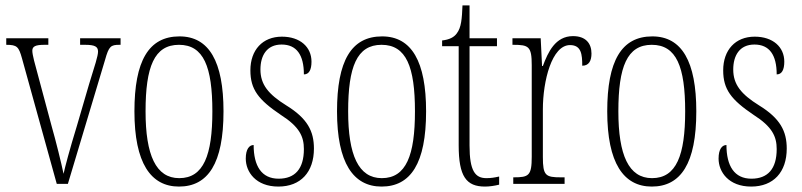

<svg xmlns="http://www.w3.org/2000/svg" viewBox="-20 -677 2955 707"><path d="M61 -462 189 0H230L367 -457C381 -507 388 -512 420 -512H424V-536H275V-512H293C330 -512 341 -505 341 -487C341 -471 329 -435 308 -367L263 -213C236 -125 220 -64 214 -37C206 -76 186 -157 170 -213L118 -407C110 -436 99 -475 99 -490C99 -506 110 -512 144 -512H158V-536H3V-512C43 -512 49 -505 61 -462Z M639 10C746 10 803 -75 803 -267C803 -450 750 -543 641 -543C527 -543 475 -452 475 -267C475 -77 535 10 639 10ZM640 -21C554 -21 516 -106 516 -267C516 -431 548 -512 639 -512C730 -512 762 -431 762 -267C762 -106 730 -21 640 -21Z M1005 10C1087 10 1136 -43 1136 -130C1136 -194 1112 -241 1034 -289C968 -330 939 -366 939 -421C939 -472 962 -513 1017 -513C1072 -513 1099 -475 1099 -403C1118 -403 1127 -420 1127 -450C1127 -504 1085 -542 1018 -542C947 -542 902 -493 902 -418C902 -348 931 -310 1014 -254C1083 -210 1099 -174 1099 -128C1099 -55 1066 -19 1006 -19C943 -19 914 -66 914 -143C898 -143 885 -128 885 -93C885 -44 922 10 1005 10Z M1385 10C1492 10 1549 -75 1549 -267C1549 -450 1496 -543 1387 -543C1273 -543 1221 -452 1221 -267C1221 -77 1281 10 1385 10ZM1386 -21C1300 -21 1262 -106 1262 -267C1262 -431 1294 -512 1385 -512C1476 -512 1508 -431 1508 -267C1508 -106 1476 -21 1386 -21Z M1766 10C1783 10 1802 7 1818 3V-27C1800 -23 1788 -21 1771 -21C1730 -21 1709 -47 1709 -141V-507H1810V-536H1709V-657H1683C1681 -609 1679 -576 1662 -554C1652 -540 1635 -531 1608 -528V-507H1669V-142C1669 -27 1697 10 1766 10Z M1870 0H2059V-24H2046C1989 -24 1979 -30 1979 -99V-274C1979 -379 2012 -511 2079 -511C2121 -511 2124 -476 2124 -435C2149 -435 2158 -454 2158 -480C2158 -517 2137 -544 2090 -544C2025 -544 1998 -485 1979 -434H1976L1971 -536H1867V-512H1870C1927 -512 1938 -506 1938 -437V-100C1938 -30 1927 -24 1872 -24H1870Z M2380 10C2487 10 2544 -75 2544 -267C2544 -450 2491 -543 2382 -543C2268 -543 2216 -452 2216 -267C2216 -77 2276 10 2380 10ZM2381 -21C2295 -21 2257 -106 2257 -267C2257 -431 2289 -512 2380 -512C2471 -512 2503 -431 2503 -267C2503 -106 2471 -21 2381 -21Z M2746 10C2828 10 2877 -43 2877 -130C2877 -194 2853 -241 2775 -289C2709 -330 2680 -366 2680 -421C2680 -472 2703 -513 2758 -513C2813 -513 2840 -475 2840 -403C2859 -403 2868 -420 2868 -450C2868 -504 2826 -542 2759 -542C2688 -542 2643 -493 2643 -418C2643 -348 2672 -310 2755 -254C2824 -210 2840 -174 2840 -128C2840 -55 2807 -19 2747 -19C2684 -19 2655 -66 2655 -143C2639 -143 2626 -128 2626 -93C2626 -44 2663 10 2746 10Z"/></svg>

Font: Noto Serif Khmer ExtraCondensed ExtraLight
Style: Regular
Weight: 200
Width: 2
Designer: Danh Hong and the Monotype Design Team
Foundry: Monotype Imaging Inc.
Version: Version 2.004